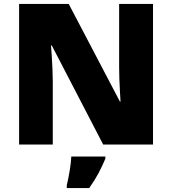

<svg xmlns="http://www.w3.org/2000/svg" viewBox="-20 -734 874 975"><path d="M757 0H504L243 -503H239Q241 -480 243 -447.5Q245 -415 246.5 -382Q248 -349 248 -322V0H77V-714H329L589 -218H592Q591 -241 589 -272Q587 -303 586 -335Q585 -367 585 -391V-714H757ZM515 72Q498 112 480 146Q462 180 433 221H319V207Q327 175 334 132Q341 89 342 61H515Z"/></svg>

Font: Noto Sans Telugu Black
Style: Regular
Weight: 900
Designer: Jelle Bosma - Monotype Design Team
Foundry: Monotype Imaging Inc.
Version: Version 2.005; ttfautohint (v1.8.4.7-5d5b)